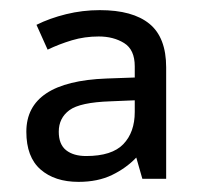

<svg xmlns="http://www.w3.org/2000/svg" viewBox="-20 -742 397 379"><path d="M177 -722Q242 -722 275 -695Q308 -668 308 -609V-389H261L249 -431Q229 -410 201 -396.5Q173 -383 135 -383Q88 -383 60 -407.5Q32 -432 32 -482Q32 -581 190 -587L246 -589V-611Q246 -644 225 -657Q204 -670 175 -670Q147 -670 122 -662.5Q97 -655 74 -644L52 -693Q78 -706 110.5 -714Q143 -722 177 -722ZM198 -542Q138 -540 117 -524.5Q96 -509 96 -482Q96 -457 110.5 -445.5Q125 -434 150 -434Q201 -434 223.5 -457.5Q246 -481 246 -521V-544Z"/></svg>

Font: Noto Sans Kharoshthi
Style: Regular
Weight: 400
Designer: Monotype Design Team
Foundry: Monotype Imaging Inc.
Version: Version 2.004; ttfautohint (v1.8.4.7-5d5b)